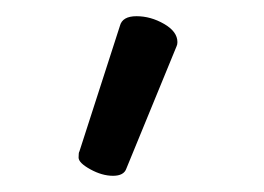

<svg xmlns="http://www.w3.org/2000/svg" viewBox="-20 -784 326 237"><path d="M128 -752Q131 -764 148.5 -764Q166 -764 182.5 -754.5Q199 -745 199 -732Q199 -729 198 -727L136 -576Q133 -567 119.5 -567Q106 -567 91.5 -575Q77 -583 77 -589.5Q77 -596 78 -597Z"/></svg>

Font: ToneOZ-Pinyin-WenKai-Regular
Style: Regular
Weight: 400
Designer: Fontworks Inc.
Foundry: ToneOZ
Version: Version 0.240331